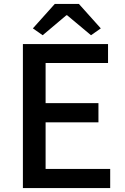

<svg xmlns="http://www.w3.org/2000/svg" viewBox="-20 -961 640 981"><path d="M97 0H543V-98H213V-336H483V-434H213V-639H532V-736H97ZM148 -816 198 -781 319 -883H323L445 -781L495 -816L383 -941H260Z"/></svg>

Font: Source Han Sans KR Medium
Style: Regular
Weight: 500
Designer: Ryoko NISHIZUKA (kana & ideographs); Paul D. Hunt (Latin, Greek & Cyrillic); Wenlong ZHANG (bopomofo); Sandoll Communica
Foundry: Adobe Systems Incorporated
Version: Version 1.001;PS 1.001;hotconv 1.0.78;makeotf.lib2.5.61930